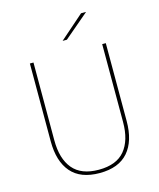

<svg xmlns="http://www.w3.org/2000/svg" viewBox="-122 -910 829 1004"><g transform="rotate(-15 292.5 -408.0)"><path d="M292.5 9Q189 9 138 -50Q87 -109 87 -217.5V-639H106.5V-217.5Q106.5 -118 152 -63.5Q197.5 -9 292.5 -9Q388 -9 433.2 -63.5Q478.5 -118 478.5 -217.5V-639H498V-217.5Q498 -109 446.8 -50Q395.5 9 292.5 9ZM413.5 -823.5H439.5V-822.5L306 -709H283.5V-709.5Z"/></g></svg>

Font: Anek Gurmukhi Thin
Style: Regular
Weight: 250
Designer: Sarang Kulkarni (Gurmukhi), Yesha Goshar (Latin)
Foundry: Ek Type
Version: Version 1.003